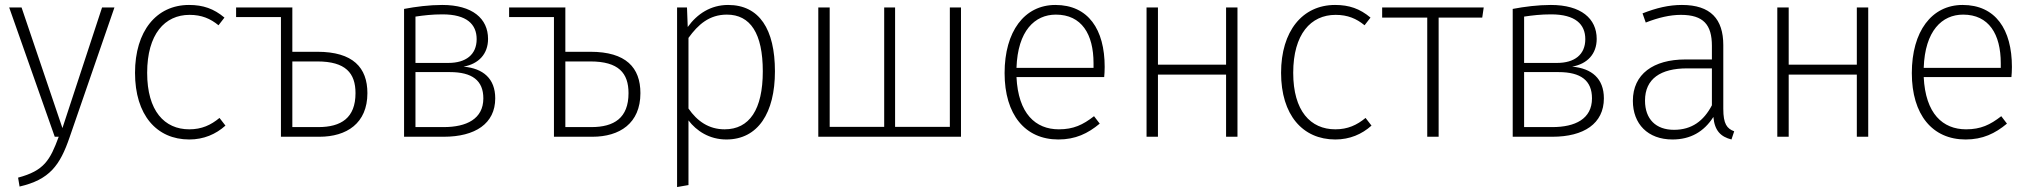

<svg xmlns="http://www.w3.org/2000/svg" viewBox="-20 -552 8201 775"><path d="M442 -522H392L232 -35L67 -522H17L201 0H217C182 95 158 137 53 165L59 201C180 173 222 116 261 2Z M743 -532C611 -532 525 -426 525 -258C525 -88 612 11 744 11C802 11 851 -10 890 -45L866 -76C831 -47 794 -30 744 -30C644 -30 574 -104 574 -258C574 -414 645 -492 745 -492C794 -492 829 -477 862 -450L886 -481C843 -517 800 -532 743 -532Z M1261 -343H1160V-521L1161 -522H933V-483H1114V0H1269C1379 0 1463 -54 1463 -176C1463 -279 1405 -343 1261 -343ZM1265 -39H1160V-304H1261C1375 -304 1415 -257 1415 -176C1415 -76 1357 -39 1265 -39Z M1851 -283C1912 -294 1950 -334 1950 -395C1950 -477 1887 -532 1765 -532C1713 -532 1658 -525 1611 -516V0H1771C1898 0 1979 -53 1979 -155C1979 -235 1930 -276 1851 -283ZM1766 -494C1864 -494 1904 -454 1904 -394C1904 -331 1860 -298 1790 -298H1657V-485C1691 -490 1724 -494 1766 -494ZM1771 -39H1657V-261H1796C1886 -261 1931 -227 1931 -155C1931 -72 1863 -39 1771 -39Z M2363 -343H2262V-521L2263 -522H2035V-483H2216V0H2371C2481 0 2565 -54 2565 -176C2565 -279 2507 -343 2363 -343ZM2367 -39H2262V-304H2363C2477 -304 2517 -257 2517 -176C2517 -76 2459 -39 2367 -39Z M2919 -532C2849 -532 2794 -496 2756 -443L2753 -522H2713V203L2759 195V-66C2791 -24 2843 11 2912 11C3040 11 3108 -97 3108 -264C3108 -434 3045 -532 2919 -532ZM2905 -30C2841 -30 2794 -63 2759 -114V-399C2798 -453 2843 -493 2914 -493C3009 -493 3059 -417 3059 -264C3059 -110 3005 -30 2905 -30Z M3859 -522H3814V-40H3593V-522H3549V-40H3329V-522H3283V0H3859Z M4439 -282C4439 -433 4373 -532 4240 -532C4115 -532 4035 -425 4035 -257C4035 -89 4118 11 4252 11C4321 11 4371 -13 4419 -53L4396 -83C4351 -48 4313 -30 4254 -30C4160 -30 4090 -93 4083 -241H4437C4438 -251 4439 -266 4439 -282ZM4394 -278H4083C4088 -428 4157 -493 4242 -493C4346 -493 4394 -414 4394 -297Z M4929 0H4975V-522H4929V-291H4654V-522H4608V0H4654V-251H4929Z M5369 -532C5237 -532 5151 -426 5151 -258C5151 -88 5238 11 5370 11C5428 11 5477 -10 5516 -45L5492 -76C5457 -47 5420 -30 5370 -30C5270 -30 5200 -104 5200 -258C5200 -414 5271 -492 5371 -492C5420 -492 5455 -477 5488 -450L5512 -481C5469 -517 5426 -532 5369 -532Z M5969 -522H5559V-481H5741V0H5787V-481H5963Z M6326 -283C6387 -294 6425 -334 6425 -395C6425 -477 6362 -532 6240 -532C6188 -532 6133 -525 6086 -516V0H6246C6373 0 6454 -53 6454 -155C6454 -235 6405 -276 6326 -283ZM6241 -494C6339 -494 6379 -454 6379 -394C6379 -331 6335 -298 6265 -298H6132V-485C6166 -490 6199 -494 6241 -494ZM6246 -39H6132V-261H6271C6361 -261 6406 -227 6406 -155C6406 -72 6338 -39 6246 -39Z M6936 -113V-370C6936 -475 6885 -532 6769 -532C6716 -532 6666 -520 6610 -498L6623 -461C6674 -481 6721 -492 6765 -492C6856 -492 6890 -452 6890 -367V-312H6783C6654 -312 6571 -253 6571 -145C6571 -52 6631 11 6731 11C6803 11 6858 -20 6896 -80C6901 -24 6926 0 6969 11L6980 -22C6951 -33 6936 -51 6936 -113ZM6737 -28C6664 -28 6620 -71 6620 -146C6620 -234 6683 -276 6790 -276H6890V-127C6857 -64 6809 -28 6737 -28Z M7475 0H7521V-522H7475V-291H7200V-522H7154V0H7200V-251H7475Z M8101 -282C8101 -433 8035 -532 7902 -532C7777 -532 7697 -425 7697 -257C7697 -89 7780 11 7914 11C7983 11 8033 -13 8081 -53L8058 -83C8013 -48 7975 -30 7916 -30C7822 -30 7752 -93 7745 -241H8099C8100 -251 8101 -266 8101 -282ZM8056 -278H7745C7750 -428 7819 -493 7904 -493C8008 -493 8056 -414 8056 -297Z"/></svg>

Font: Fira Sans ExtraLight
Style: Regular
Weight: 200
Designer: bBox Type GmbH & Carrois Corporate GbR & Edenspiekermann AG
Foundry: bBox Type GmbH & Carrois Corporate GbR & Edenspiekermann AG
Version: Version 4.300;PS 004.300;hotconv 1.0.88;makeotf.lib2.5.64775